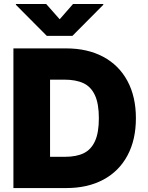

<svg xmlns="http://www.w3.org/2000/svg" viewBox="-20 -952 751 972"><path d="M47.9 0V-707H314.5Q422.9 -707 502.4 -664.6Q582 -622.1 625 -542.5Q668 -462.9 668 -353.5Q668 -244.1 625.2 -164.6Q582.5 -85 503.2 -42.5Q423.8 0 316.4 0ZM309.6 -158.2Q366.7 -158.2 404.1 -176.5Q441.4 -194.8 460.9 -237.5Q480.5 -280.3 480.5 -353.5Q480.5 -426.8 460.7 -469.7Q440.9 -512.7 402.6 -530.8Q364.3 -548.8 304.7 -548.8H233.4V-158.2ZM282.2 -854.5 349.6 -931.6H502.9V-927.7L346.7 -770.5H216.8L60.5 -927.7V-931.6H213.9Z"/></svg>

Font: Pretendard JP Black
Style: Regular
Weight: 900
Designer: Base glyphs from Inter by Rasmus Andersson; Hangeul glyphs from Noto Sans CJK(Source Han Sans) by Jang Soo-young and Kan
Foundry: Kil Hyung-jin
Version: Version 1.309